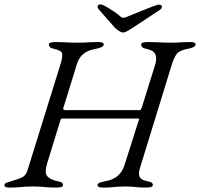

<svg xmlns="http://www.w3.org/2000/svg" viewBox="-40 -843 904 868"><path d="M3 5Q-9 5 -14.5 2.5Q-20 0 -20 -6Q-20 -13 -11.5 -16.5Q-3 -20 14 -25Q46 -34 61.5 -42Q77 -50 84 -72L233 -551Q244 -586 241 -600.5Q238 -615 205 -622Q190 -625 185.5 -630Q181 -635 181 -642Q181 -648 190 -650.5Q199 -653 211 -653Q236 -653 250 -652Q264 -651 276 -650.5Q288 -650 306 -650Q325 -650 337.5 -650.5Q350 -651 365 -652Q380 -653 405 -653Q429 -653 429 -642Q429 -635 419 -630Q409 -625 392 -622Q368 -618 351 -608.5Q334 -599 323.5 -585Q313 -571 307 -551L246 -354Q244 -345 256 -345H591Q597 -345 601 -357L662 -552Q670 -579 662.5 -597Q655 -615 622 -622Q607 -625 602.5 -630Q598 -635 598 -642Q598 -648 607 -650.5Q616 -653 628 -653Q653 -653 669 -652Q685 -651 699.5 -650.5Q714 -650 735 -650Q752 -650 761 -650.5Q770 -651 782.5 -652Q795 -653 820 -653Q832 -653 838 -650.5Q844 -648 844 -642Q844 -628 807 -622Q770 -615 758 -598Q746 -581 737 -552L592 -81Q585 -57 591.5 -43Q598 -29 626 -24Q641 -21 646 -17Q651 -13 651 -6Q651 0 642 2.5Q633 5 621 5Q596 5 582.5 3.5Q569 2 557 1Q545 0 526 0Q507 0 493.5 1Q480 2 465 3.5Q450 5 425 5Q401 5 401 -6Q401 -13 410.5 -17Q420 -21 437 -24Q469 -29 491 -47Q513 -65 523 -97L585 -292Q587 -297 588.5 -302Q590 -307 585 -307H240Q235 -307 232 -296L173 -104Q160 -61 174.5 -45.5Q189 -30 220 -24Q235 -21 240 -17Q245 -13 245 -6Q245 0 236 2.5Q227 5 215 5Q190 5 174 3.5Q158 2 143 1Q128 0 107 0Q87 0 73 1Q59 2 43.5 3.5Q28 5 3 5ZM516 -696Q509 -696 498 -703Q487 -710 479 -718L407 -800Q401 -808 401 -812Q401 -823 415 -823Q422 -823 439.5 -813Q457 -803 476.5 -790Q496 -777 506 -767Q512 -762 519.5 -763Q527 -764 534 -767Q544 -771 565.5 -780Q587 -789 611 -798.5Q635 -808 653.5 -815Q672 -822 677 -822Q692 -822 692 -812Q692 -806 685 -800L561 -718Q545 -708 534.5 -702Q524 -696 516 -696Z"/></svg>

Font: EB Garamond
Style: Italic
Weight: 400
Italic angle: -17.2°
Designer: Georg Duffner and Octavio Pardo
Foundry: Georg Duffner
Version: Version 1.001